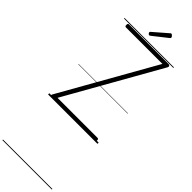

<svg xmlns="http://www.w3.org/2000/svg" viewBox="-715 -1508 2249 2249"><g transform="rotate(45 409.0 -384.0)"><path d="M51 0Q43 0 37.5 -5Q32 -10 31 -17.5Q30 -25 34 -33L694 -1200H89Q81 -1200 76.5 -1205.5Q72 -1211 72 -1225Q72 -1239 76.5 -1244.5Q81 -1250 89 -1250H748Q762 -1250 767 -1239Q772 -1228 766 -1217L106 -50H770Q778 -50 782.5 -45Q787 -40 787 -26Q787 -12 782.5 -6Q778 0 770 0ZM348 -1327Q340 -1327 331.5 -1336Q323 -1345 323 -1352Q323 -1354 323.5 -1357.5Q324 -1361 328 -1365L502 -1516Q506 -1519 509 -1522Q512 -1525 518 -1525Q524 -1525 531.5 -1519.5Q539 -1514 544.5 -1506Q550 -1498 550 -1491Q550 -1487 548.5 -1484Q547 -1481 542 -1476L362 -1334Q357 -1332 354 -1329.5Q351 -1327 348 -1327ZM0 747H818V757H0ZM0 -20H818V0H0ZM0 -505H818V-500H0ZM0 -1267H818V-1257H0Z"/></g></svg>

Font: Playwrite VN Guides
Style: Regular
Weight: 400
Designer: Veronika Burian, José Scaglione
Foundry: TypeTogether
Version: Version 1.003